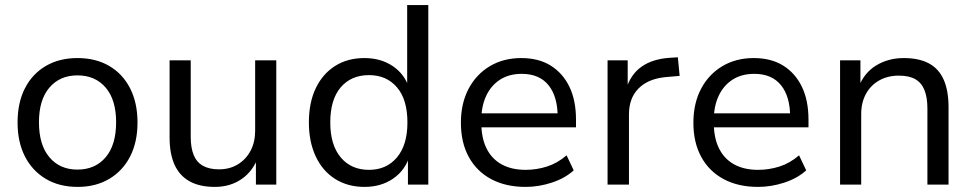

<svg xmlns="http://www.w3.org/2000/svg" viewBox="-20 -725 3822 754"><path d="M285 9Q213 9 160 -22.5Q107 -54 78 -110.5Q49 -167 49 -244Q49 -322 78 -378.5Q107 -435 160 -466Q213 -497 284 -497Q356 -497 409 -466Q462 -435 491 -378Q520 -321 520 -244Q520 -167 491 -110.5Q462 -54 409 -22.5Q356 9 285 9ZM284 -59Q354 -59 395 -107.5Q436 -156 436 -245Q436 -333 395 -381Q354 -429 284 -429Q215 -429 174 -381Q133 -333 133 -245Q133 -156 174 -107.5Q215 -59 284 -59Z M824 9Q764 9 724.5 -13Q685 -35 665.5 -78Q646 -121 646 -185V-488H729V-187Q729 -145 740.5 -116.5Q752 -88 777 -74Q802 -60 840 -60Q882 -60 914 -79.5Q946 -99 964 -133Q982 -167 982 -212V-488H1065V0H985V-111H995Q974 -53 929 -22Q884 9 824 9Z M1411 9Q1346 9 1296.5 -22Q1247 -53 1220 -110.5Q1193 -168 1193 -244Q1193 -322 1220 -378.5Q1247 -435 1296 -466Q1345 -497 1411 -497Q1476 -497 1523 -465Q1570 -433 1587 -378H1579V-705H1662V0H1582V-114H1589Q1572 -57 1524.5 -24Q1477 9 1411 9ZM1429 -58Q1498 -58 1539 -107Q1580 -156 1580 -244Q1580 -334 1539 -382Q1498 -430 1429 -430Q1359 -430 1318 -382Q1277 -334 1277 -244Q1277 -156 1318 -107Q1359 -58 1429 -58Z M2044 9Q1966 9 1909 -21.5Q1852 -52 1821 -108.5Q1790 -165 1790 -243Q1790 -319 1820 -376Q1850 -433 1903.5 -465Q1957 -497 2027 -497Q2095 -497 2142.5 -467.5Q2190 -438 2216 -384.5Q2242 -331 2242 -255V-225H1853V-280H2187L2170 -266Q2170 -346 2134 -390.5Q2098 -435 2029 -435Q1979 -435 1943.5 -412Q1908 -389 1889 -348Q1870 -307 1870 -252V-245Q1870 -184 1890.5 -142.5Q1911 -101 1950 -79.5Q1989 -58 2044 -58Q2087 -58 2128 -71Q2169 -84 2205 -115L2233 -56Q2199 -25 2147.5 -8Q2096 9 2044 9Z M2366 0V-488H2445V-373H2438Q2456 -432 2498.5 -462.5Q2541 -493 2609 -498L2642 -500L2649 -427L2592 -422Q2524 -415 2487 -377Q2450 -339 2450 -276V0Z M2957 9Q2879 9 2822 -21.5Q2765 -52 2734 -108.5Q2703 -165 2703 -243Q2703 -319 2733 -376Q2763 -433 2816.5 -465Q2870 -497 2940 -497Q3008 -497 3055.5 -467.5Q3103 -438 3129 -384.5Q3155 -331 3155 -255V-225H2766V-280H3100L3083 -266Q3083 -346 3047 -390.5Q3011 -435 2942 -435Q2892 -435 2856.5 -412Q2821 -389 2802 -348Q2783 -307 2783 -252V-245Q2783 -184 2803.5 -142.5Q2824 -101 2863 -79.5Q2902 -58 2957 -58Q3000 -58 3041 -71Q3082 -84 3118 -115L3146 -56Q3112 -25 3060.5 -8Q3009 9 2957 9Z M3279 0V-488H3359V-380H3351Q3372 -438 3420 -467.5Q3468 -497 3529 -497Q3589 -497 3628 -476Q3667 -455 3686 -412Q3705 -369 3705 -304V0H3622V-299Q3622 -342 3610.5 -371Q3599 -400 3574.5 -414Q3550 -428 3510 -428Q3466 -428 3432.5 -409Q3399 -390 3380.5 -356Q3362 -322 3362 -277V0Z"/></svg>

Font: Nunito Sans 12pt ExtraLight 11pt
Style: Regular
Weight: 400
Version: Version 3.101;gftools[0.9.27]